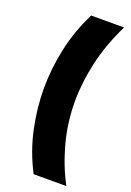

<svg xmlns="http://www.w3.org/2000/svg" viewBox="-157 -772 645 943"><g transform="rotate(20 165.0 -300.5)"><path d="M320 -715Q265 -603 241 -496Q217 -389 217 -293Q217 -180 245.5 -75.5Q274 29 320 114H149Q97 14 74.5 -92Q52 -198 52 -300Q52 -400 74 -505Q96 -610 148 -715Z"/></g></svg>

Font: Bricolage Grotesque 12pt ExtraBold
Style: Regular
Weight: 800
Designer: Mathieu Triay
Foundry: Atelier Triay
Version: Version 1.001; ttfautohint (v1.8.4.7-5d5b);gftools[0.9.33.de